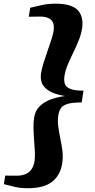

<svg xmlns="http://www.w3.org/2000/svg" viewBox="-20 -868 516 1042"><path d="M280.5 -848Q370 -848 402.5 -812.2Q435 -776.5 425.5 -714Q420 -680 406.5 -646.8Q393 -613.5 377 -581.2Q361 -549 348 -517.8Q335 -486.5 330 -457Q326.5 -435 330.8 -416.5Q335 -398 358.2 -387Q381.5 -376 433 -376L423.5 -312Q371.5 -312 345.5 -303.8Q319.5 -295.5 309.8 -280Q300 -264.5 296.5 -242.5Q292 -213 296.2 -181Q300.5 -149 307.5 -116Q314.5 -83 318.8 -49.2Q323 -15.5 317.5 19Q308 82 263.5 117.8Q219 153.5 130 153.5Q92.5 153.5 62 146.5Q31.5 139.5 1 131.5L8.5 85Q18 85 29.2 85.2Q40.5 85.5 51.5 85.5Q62.5 85.5 72 85.5Q94.5 85.5 114.2 78.8Q134 72 148.2 54.5Q162.5 37 167.5 6Q170.5 -14.5 169.2 -44Q168 -73.5 165.2 -106.5Q162.5 -139.5 161.8 -171.2Q161 -203 165 -228.5Q171 -268 195.8 -292Q220.5 -316 256.8 -328.8Q293 -341.5 333 -347Q294.5 -352.5 262.8 -366.2Q231 -380 214 -405Q197 -430 202.5 -469.5Q206.5 -494.5 216 -525.2Q225.5 -556 236.8 -588Q248 -620 257.5 -648.8Q267 -677.5 270.5 -698.5Q275.5 -730.5 266.5 -747.5Q257.5 -764.5 239.8 -771.2Q222 -778 199.5 -778Q190 -778 179 -777.8Q168 -777.5 157 -777.5Q146 -777.5 136 -777L144 -826Q175.5 -834 209.2 -841Q243 -848 280.5 -848Z"/></svg>

Font: Merriweather 60pt Black
Style: Italic
Weight: 900
Italic angle: -7.8°
Version: Version 2.101